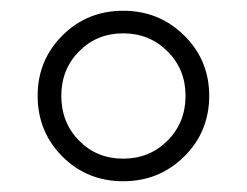

<svg xmlns="http://www.w3.org/2000/svg" viewBox="-20 -725 459 357"><path d="M50 -547Q50 -613 96 -659Q142 -705 209 -705Q276 -705 322.5 -659Q369 -613 369 -547Q369 -480 322.5 -434Q276 -388 209 -388Q142 -388 96 -434Q50 -480 50 -547ZM94 -547Q94 -497 127 -463.5Q160 -430 209 -430Q258 -430 291.5 -463.5Q325 -497 325 -547Q325 -596 291.5 -629.5Q258 -663 209 -663Q160 -663 127 -629.5Q94 -596 94 -547Z"/></svg>

Font: Belfius21
Style: Regular
Weight: 400
Designer: Montserrat's base design by Julieta Ulanovsky, modified by Coast SPRL for Belfius Bank NV.
Foundry: Montserrat's base design by Julieta Ulanovsky, modified by Coast SPRL for Belfius Bank NV.
Version: Version 2.000;FEAKit 1.0